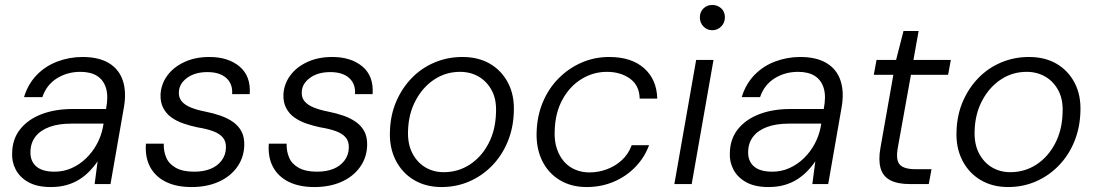

<svg xmlns="http://www.w3.org/2000/svg" viewBox="-20 -743 4427 775"><path d="M185 12Q130 12 95 -7.5Q60 -27 43.5 -58.5Q27 -90 29 -126Q30 -182 61.5 -221.5Q93 -261 147.5 -282Q202 -303 273 -303H408Q418 -354 408 -387Q398 -420 372 -436.5Q346 -453 304 -453Q252 -453 210 -427Q168 -401 151 -351H77Q93 -404 128.5 -440.5Q164 -477 212.5 -495Q261 -513 313 -513Q379 -513 420 -488Q461 -463 476 -417Q491 -371 480 -309L426 0H362L374 -92Q360 -71 341.5 -52Q323 -33 300 -18.5Q277 -4 248.5 4Q220 12 185 12ZM200 -50Q238 -50 270.5 -65Q303 -80 328.5 -105Q354 -130 371 -161.5Q388 -193 395 -227L398 -244H268Q216 -244 179.5 -230.5Q143 -217 123.5 -192Q104 -167 103 -133Q101 -94 125.5 -72Q150 -50 200 -50Z M753 12Q692 12 649.5 -9Q607 -30 586 -69Q565 -108 569 -163H641Q640 -133 651 -107Q662 -81 690 -65.5Q718 -50 764 -50Q802 -50 830 -61.5Q858 -73 874.5 -95Q891 -117 892 -146Q893 -172 879.5 -188Q866 -204 840 -213.5Q814 -223 777 -229Q748 -235 720.5 -244.5Q693 -254 672 -269Q651 -284 639 -307Q627 -330 628 -361Q630 -403 655 -437.5Q680 -472 724 -492.5Q768 -513 825 -513Q901 -513 947 -474.5Q993 -436 988 -363H917Q920 -404 893.5 -428Q867 -452 817 -452Q767 -452 735 -428.5Q703 -405 702 -371Q701 -349 713.5 -334Q726 -319 750.5 -309Q775 -299 811 -292Q842 -286 870.5 -276Q899 -266 921 -250.5Q943 -235 955 -212Q967 -189 966 -155Q964 -105 936 -67Q908 -29 861 -8.5Q814 12 753 12Z M1249 12Q1188 12 1145.5 -9Q1103 -30 1082 -69Q1061 -108 1065 -163H1137Q1136 -133 1147 -107Q1158 -81 1186 -65.5Q1214 -50 1260 -50Q1298 -50 1326 -61.5Q1354 -73 1370.5 -95Q1387 -117 1388 -146Q1389 -172 1375.5 -188Q1362 -204 1336 -213.5Q1310 -223 1273 -229Q1244 -235 1216.5 -244.5Q1189 -254 1168 -269Q1147 -284 1135 -307Q1123 -330 1124 -361Q1126 -403 1151 -437.5Q1176 -472 1220 -492.5Q1264 -513 1321 -513Q1397 -513 1443 -474.5Q1489 -436 1484 -363H1413Q1416 -404 1389.5 -428Q1363 -452 1313 -452Q1263 -452 1231 -428.5Q1199 -405 1198 -371Q1197 -349 1209.5 -334Q1222 -319 1246.5 -309Q1271 -299 1307 -292Q1338 -286 1366.5 -276Q1395 -266 1417 -250.5Q1439 -235 1451 -212Q1463 -189 1462 -155Q1460 -105 1432 -67Q1404 -29 1357 -8.5Q1310 12 1249 12Z M1762 12Q1699 12 1651 -16.5Q1603 -45 1577 -96.5Q1551 -148 1554 -214Q1556 -279 1579.5 -333.5Q1603 -388 1642.5 -428.5Q1682 -469 1734.5 -491Q1787 -513 1846 -513Q1911 -513 1958 -485.5Q2005 -458 2031 -408Q2057 -358 2054 -291Q2052 -226 2029 -170.5Q2006 -115 1966 -74Q1926 -33 1874 -10.5Q1822 12 1762 12ZM1771 -48Q1829 -48 1876 -78.5Q1923 -109 1951.5 -163Q1980 -217 1982 -286Q1985 -340 1965.5 -377Q1946 -414 1912.5 -433.5Q1879 -453 1837 -453Q1780 -453 1733.5 -422.5Q1687 -392 1658 -338Q1629 -284 1627 -215Q1625 -162 1644.5 -124.5Q1664 -87 1697 -67.5Q1730 -48 1771 -48Z M2348 12Q2286 12 2239.5 -16Q2193 -44 2168.5 -94Q2144 -144 2146 -209Q2148 -276 2171.5 -331.5Q2195 -387 2235.5 -427.5Q2276 -468 2328 -490.5Q2380 -513 2439 -513Q2529 -513 2580 -467.5Q2631 -422 2633 -345H2562Q2561 -398 2523 -425.5Q2485 -453 2430 -453Q2374 -453 2326.5 -423.5Q2279 -394 2250 -340.5Q2221 -287 2219 -216Q2217 -175 2227.5 -143.5Q2238 -112 2257 -90.5Q2276 -69 2302.5 -58Q2329 -47 2359 -47Q2395 -47 2429 -59.5Q2463 -72 2489.5 -96Q2516 -120 2530 -157H2600Q2582 -108 2545 -69.5Q2508 -31 2457.5 -9.5Q2407 12 2348 12Z M2702 0 2790 -501H2860L2772 0ZM2855 -621Q2834 -621 2819.5 -636Q2805 -651 2805 -673Q2805 -695 2819.5 -709Q2834 -723 2855 -723Q2876 -723 2891 -709.5Q2906 -696 2906 -673Q2906 -651 2891 -636Q2876 -621 2855 -621Z M3082 12Q3027 12 2992 -7.5Q2957 -27 2940.5 -58.5Q2924 -90 2926 -126Q2927 -182 2958.5 -221.5Q2990 -261 3044.5 -282Q3099 -303 3170 -303H3305Q3315 -354 3305 -387Q3295 -420 3269 -436.5Q3243 -453 3201 -453Q3149 -453 3107 -427Q3065 -401 3048 -351H2974Q2990 -404 3025.5 -440.5Q3061 -477 3109.5 -495Q3158 -513 3210 -513Q3276 -513 3317 -488Q3358 -463 3373 -417Q3388 -371 3377 -309L3323 0H3259L3271 -92Q3257 -71 3238.5 -52Q3220 -33 3197 -18.5Q3174 -4 3145.5 4Q3117 12 3082 12ZM3097 -50Q3135 -50 3167.5 -65Q3200 -80 3225.5 -105Q3251 -130 3268 -161.5Q3285 -193 3292 -227L3295 -244H3165Q3113 -244 3076.5 -230.5Q3040 -217 3020.5 -192Q3001 -167 3000 -133Q2998 -94 3022.5 -72Q3047 -50 3097 -50Z M3653 0Q3603 0 3573.5 -15.5Q3544 -31 3534.5 -64Q3525 -97 3534 -147L3586 -441H3507L3518 -501H3597L3627 -618H3688L3667 -501H3818L3807 -441H3657L3604 -147Q3595 -97 3612 -78.5Q3629 -60 3676 -60H3740L3729 0Z M4049 12Q3986 12 3938 -16.5Q3890 -45 3864 -96.5Q3838 -148 3841 -214Q3843 -279 3866.5 -333.5Q3890 -388 3929.5 -428.5Q3969 -469 4021.5 -491Q4074 -513 4133 -513Q4198 -513 4245 -485.5Q4292 -458 4318 -408Q4344 -358 4341 -291Q4339 -226 4316 -170.5Q4293 -115 4253 -74Q4213 -33 4161 -10.5Q4109 12 4049 12ZM4058 -48Q4116 -48 4163 -78.5Q4210 -109 4238.5 -163Q4267 -217 4269 -286Q4272 -340 4252.5 -377Q4233 -414 4199.5 -433.5Q4166 -453 4124 -453Q4067 -453 4020.5 -422.5Q3974 -392 3945 -338Q3916 -284 3914 -215Q3912 -162 3931.5 -124.5Q3951 -87 3984 -67.5Q4017 -48 4058 -48Z"/></svg>

Font: DM Sans 17pt Light
Style: Italic
Weight: 300
Italic angle: -10°
Version: Version 4.004;gftools[0.9.30]